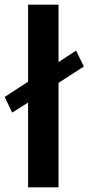

<svg xmlns="http://www.w3.org/2000/svg" viewBox="-56 -800 378 820"><path d="M-4 -319 -36 -386 64 -451V-780H194V-535L269 -584L302 -516L194 -446V0H64V-362Z"/></svg>

Font: Jost* Semi
Style: Regular
Weight: 600
Version: Version 3.7